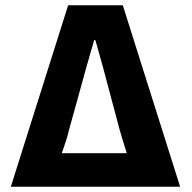

<svg xmlns="http://www.w3.org/2000/svg" viewBox="-20 -707 726 727"><path d="M21 0 238 -687H445L662 0ZM214 -127H460Q457 -138 449 -162.5Q441 -187 434 -212L369 -456Q365 -470 359.5 -489.5Q354 -509 349 -527.5Q344 -546 341 -555H336Q335 -548 331 -535.5Q327 -523 323 -508.5Q319 -494 315 -480Q311 -466 308 -456L240 -210Q237 -196 232 -181Q227 -166 222.5 -151.5Q218 -137 214 -127Z"/></svg>

Font: Archivo SemiCondensed ExtraBold
Style: Regular
Weight: 800
Width: 4
Designer: Hector Gatti
Foundry: Omnibus-Type
Version: Version 2.001